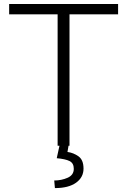

<svg xmlns="http://www.w3.org/2000/svg" viewBox="-20 -731 637 963"><path d="M572.3 -710.9V-659.2H328.6V0H269V-659.2H25.9V-710.9ZM278.3 0H323.7L318.4 31.2Q348.6 35.2 373.8 53.2Q398.9 71.3 398.9 114.7Q398.9 158.7 361.3 185.5Q323.7 212.4 255.4 212.4L252 174.3Q288.1 174.3 319.1 160.6Q350.1 147 350.1 115.7Q350.1 87.4 329.1 76.9Q308.1 66.4 264.6 62.5Z"/></svg>

Font: Vazirmatn RD ExtraLight
Style: Regular
Weight: 200
Designer: Saber Rastikerdar
Foundry: Saber Rastikerdar
Version: Version 32.102